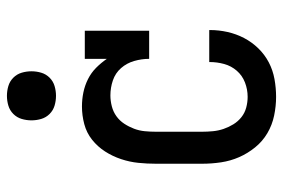

<svg xmlns="http://www.w3.org/2000/svg" viewBox="-148 -640 797 540"><g transform="rotate(-90 250.0 -370.5)"><path d="M247 8Q221 8 194.5 2.5Q168 -3 145 -16.5Q122 -30 105 -51Q88 -72 77.5 -96Q67 -120 63 -146.5Q59 -173 59 -200V-330Q59 -355 61.5 -379.5Q64 -404 72 -428Q80 -452 93.5 -473Q107 -494 126.5 -509.5Q146 -525 170.5 -531.5Q195 -538 220 -538Q240 -538 259.5 -534Q279 -530 297 -521Q315 -512 329 -498Q343 -484 354 -468V-530H433V-349H354Q354 -370 348 -391Q342 -412 328 -428Q314 -444 293.5 -451Q273 -458 251 -458Q236 -458 220.5 -454Q205 -450 192.5 -441Q180 -432 171.5 -419Q163 -406 157.5 -391.5Q152 -377 150.5 -361.5Q149 -346 149 -330V-200Q149 -185 150.5 -169.5Q152 -154 157 -139.5Q162 -125 170 -112Q178 -99 190 -89.5Q202 -80 217 -76Q232 -72 247 -72Q268 -72 287.5 -79.5Q307 -87 320.5 -102.5Q334 -118 339.5 -138Q345 -158 345 -179Q345 -179 345 -179.5Q345 -180 345 -180H435Q435 -179 435 -179Q435 -179 435 -178Q435 -153 429.5 -128.5Q424 -104 412.5 -82Q401 -60 383.5 -42Q366 -24 344 -12.5Q322 -1 297 3.5Q272 8 247 8ZM250 -611Q236 -611 222.5 -615Q209 -619 199 -629Q189 -639 185 -652.5Q181 -666 181 -680Q181 -694 185 -707.5Q189 -721 199 -731Q209 -741 222.5 -745Q236 -749 250 -749Q264 -749 277.5 -745Q291 -741 301 -731Q311 -721 315 -707.5Q319 -694 319 -680Q319 -666 315 -652.5Q311 -639 301 -629Q291 -619 277.5 -615Q264 -611 250 -611Z"/></g></svg>

Font: Iosevka Slab Medium
Style: Regular
Weight: 500
Monospace: yes
Designer: Belleve Invis
Foundry: Belleve Invis
Version: Version 11.1.1; ttfautohint (v1.8.3)